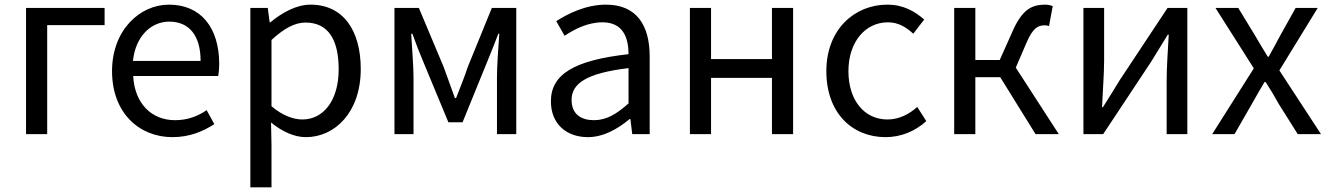

<svg xmlns="http://www.w3.org/2000/svg" viewBox="-20 -577 5718 826"><path d="M92 0H183V-469H430V-543H92Z M722 13C796 13 854 -12 902 -43L869 -103C829 -76 786 -60 733 -60C630 -60 559 -134 553 -250H919C921 -263 923 -282 923 -302C923 -457 845 -557 707 -557C581 -557 462 -447 462 -271C462 -92 578 13 722 13ZM552 -315C563 -422 631 -484 708 -484C793 -484 843 -425 843 -315Z M1057 229H1148V45L1146 -50C1195 -10 1247 13 1296 13C1421 13 1532 -94 1532 -280C1532 -447 1456 -557 1316 -557C1253 -557 1192 -521 1143 -481H1140L1132 -543H1057ZM1281 -63C1245 -63 1197 -78 1148 -120V-405C1201 -454 1248 -480 1294 -480C1397 -480 1437 -399 1437 -279C1437 -144 1371 -63 1281 -63Z M1677 0H1759V-245C1759 -293 1752 -376 1749 -432H1754C1769 -390 1787 -344 1804 -304L1909 -51H1970L2073 -304C2089 -344 2108 -389 2124 -432H2128C2124 -376 2118 -293 2118 -245V0H2201V-543H2096L1992 -288C1977 -242 1959 -199 1942 -155H1937C1922 -199 1905 -242 1889 -288L1782 -543H1677Z M2509 13C2576 13 2637 -22 2689 -65H2692L2700 0H2775V-334C2775 -468 2719 -557 2587 -557C2500 -557 2423 -518 2373 -486L2409 -423C2452 -452 2509 -481 2572 -481C2661 -481 2684 -414 2684 -344C2453 -318 2350 -259 2350 -141C2350 -43 2418 13 2509 13ZM2535 -60C2481 -60 2439 -85 2439 -147C2439 -217 2501 -262 2684 -284V-132C2631 -85 2588 -60 2535 -60Z M2948 0H3039V-242H3301V0H3392V-543H3301V-323H3039V-543H2948Z M3790 13C3855 13 3917 -12 3965 -56L3926 -117C3892 -86 3848 -63 3798 -63C3698 -63 3630 -146 3630 -271C3630 -396 3702 -481 3800 -481C3844 -481 3877 -461 3909 -432L3956 -493C3917 -527 3868 -557 3797 -557C3658 -557 3535 -452 3535 -271C3535 -91 3646 13 3790 13Z M4350 -286 4396 -393C4424 -458 4446 -468 4475 -468C4483 -468 4487 -467 4493 -465L4509 -551C4501 -554 4489 -557 4477 -557C4418 -557 4377 -536 4335 -440L4281 -319H4176V-543H4085V0H4176V-245H4283L4435 0H4535Z M4641 0H4726L4932 -311C4952 -344 4983 -394 5004 -428H5008C5004 -357 4999 -284 4999 -227V0H5088V-543H5003L4797 -232C4777 -199 4746 -149 4725 -116H4721C4724 -186 4730 -259 4730 -316V-543H4641Z M5195 0H5291L5364 -127C5383 -160 5401 -193 5420 -224H5425C5445 -193 5465 -160 5483 -127L5563 0H5663L5484 -274L5649 -543H5554L5487 -423C5471 -393 5455 -363 5438 -333H5434C5416 -363 5397 -393 5380 -423L5307 -543H5209L5374 -283Z"/></svg>

Font: Noto Sans CJK SC Regular
Style: Regular
Weight: 400
Designer: Ryoko NISHIZUKA (kana & ideographs); Paul D. Hunt (Latin, Greek & Cyrillic); Wenlong ZHANG (bopomofo); Sandoll Communica
Foundry: Adobe Systems Incorporated
Version: Version 1.004;PS 1.004;hotconv 1.0.82;makeotf.lib2.5.63406